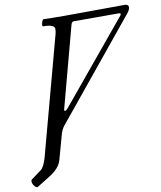

<svg xmlns="http://www.w3.org/2000/svg" viewBox="-144 -740 904 1076"><g transform="rotate(-10 308.0 -201.5)"><path d="M-16.1 257.8Q-23.4 261.7 -33 251.7Q-42.5 241.7 -45.4 229.7Q-48.3 217.8 -43 211.9L15.1 168.9Q33.7 155.3 48.8 104L230 -568.8Q234.4 -585.9 233.6 -598.1Q232.9 -610.4 217.3 -616.7Q201.7 -623 168 -623Q164.1 -624.5 164.8 -633.3Q165.5 -642.1 169.7 -652.1Q173.8 -662.1 178.2 -662.1Q218.3 -660.2 297.9 -660.2Q355 -660.2 468.5 -661.1Q582 -662.1 638.2 -662.1Q661.1 -662.1 661.1 -646Q661.1 -631.8 647.9 -615.2L189 -54.2Q173.8 -35.2 166 -5.9L127.9 131.8Q115.2 176.8 56.2 212.9ZM208 -134.8Q213.4 -134.8 224.1 -147L605 -606.9Q608.9 -612.8 608.9 -616.2Q608.9 -621.1 598.1 -621.1H342.8Q331.5 -621.1 327.1 -605L206.1 -151.9Q200.2 -134.8 208 -134.8Z"/></g></svg>

Font: Junicode SmCond Medium
Style: Italic
Weight: 500
Width: 4
Italic angle: -11°
Designer: Peter S. Baker
Version: Version 2.206